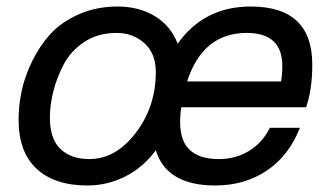

<svg xmlns="http://www.w3.org/2000/svg" viewBox="-20 -555 1011 589"><path d="M337 -454Q281 -454 239 -426.5Q197 -399 175 -356.5Q153 -314 143 -272.5Q133 -231 133 -194Q133 -129 165.5 -98Q198 -67 254 -67Q335 -67 396.5 -147.5Q458 -228 458 -334Q458 -391 423 -422.5Q388 -454 337 -454ZM37 -188Q37 -231 46.5 -276Q56 -321 79 -368Q102 -415 135.5 -451.5Q169 -488 222.5 -511.5Q276 -535 341 -535Q406 -535 455 -505.5Q504 -476 525 -421Q606 -535 749 -535Q938 -535 938 -357Q938 -280 919 -226H536Q524 -142 553.5 -104.5Q583 -67 651 -67Q703 -67 744 -92Q785 -117 808 -163H900Q867 -78 799 -32Q731 14 640 14Q491 14 458 -94Q420 -42 365 -14Q310 14 248 14Q147 14 92 -37.5Q37 -89 37 -188ZM554 -305H842Q846 -326 846 -353Q846 -454 737 -454Q602 -454 554 -305Z"/></svg>

Font: Nacelle
Style: Italic
Weight: 400
Italic angle: -12°
Designer: Sora Sagano
Foundry: Sora Sagano
Version: Version 1.000;FEAKit 1.0